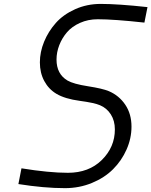

<svg xmlns="http://www.w3.org/2000/svg" viewBox="-20 -947 770 977"><path d="M310.5 10.4Q204.4 10.4 73.6 -10.4L89.2 -90.5Q229.8 -67.7 325.5 -67.7Q432.3 -67.7 498.4 -133.1Q564.5 -198.6 564.5 -288.4Q564.5 -332.7 543.9 -364.9Q523.4 -397.1 488.9 -411.5Q460.9 -423.8 385.7 -433.9Q310.5 -444 267.6 -469.4Q227.9 -492.8 205.4 -534.5Q182.9 -576.2 182.9 -629.6Q182.9 -682.3 204.4 -734.7Q225.9 -787.1 264 -830.1Q302.1 -873 362.3 -900.1Q422.5 -927.1 492.8 -927.1Q580.1 -927.1 730.5 -910.8L714.8 -832Q559.9 -849 477.2 -849Q428.4 -849 387.4 -830.7Q346.4 -812.5 321 -782.9Q295.6 -753.3 281.6 -717.1Q267.6 -681 267.6 -643.9Q267.6 -570.3 323.6 -537.1Q354.2 -519.5 427.7 -508.1Q501.3 -496.7 533.9 -483.1Q585.9 -460.9 617.5 -414.1Q649.1 -367.2 649.1 -302.7Q649.1 -242.8 624 -186.2Q599 -129.6 555.3 -85.9Q511.7 -42.3 447.6 -16Q383.5 10.4 310.5 10.4Z"/></svg>

Font: Monoid
Style: Italic
Weight: 400
Width: 4
Italic angle: -11°
Monospace: yes
Version: Version 0.61